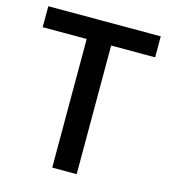

<svg xmlns="http://www.w3.org/2000/svg" viewBox="-107 -800 781 885"><g transform="rotate(15 283.0 -357.0)"><path d="M340.8 0H224.1V-613.8H14.2V-713.9H550.8V-613.8H340.8Z"/></g></svg>

Font: Open Sans Semibold
Style: Regular
Weight: 600
Foundry: Ascender Corporation
Version: Version 1.10; ttfautohint (v1.5.65-e2d9)